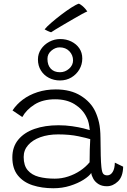

<svg xmlns="http://www.w3.org/2000/svg" viewBox="-20 -1018 694 1050"><path d="M271.5 11.5Q209 11.5 158.2 -5Q107.5 -21.5 77.5 -58.8Q47.5 -96 47.5 -157Q47.5 -215 80 -254.2Q112.5 -293.5 169.2 -313.2Q226 -333 300 -333Q338 -333 374.2 -327.8Q410.5 -322.5 436.8 -316Q463 -309.5 471 -306.5Q469 -326 465 -344.8Q461 -363.5 452.5 -378.5Q431.5 -421 388 -448Q344.5 -475 281.5 -475Q214 -475 169 -446.5Q124 -418 102 -378L48.5 -414Q70 -447 104.5 -473Q139 -499 185 -514Q231 -529 285 -529Q366 -529 421.2 -494.8Q476.5 -460.5 501 -408.5Q514 -380.5 521.5 -348Q529 -315.5 529.5 -264Q530 -204.5 531 -166.2Q532 -128 534.5 -104.5Q537.5 -75 545 -67Q552.5 -59 566.5 -59Q584.5 -59 596 -77.2Q607.5 -95.5 608 -128.5L653.5 -106.5Q652.5 -52 625 -25.8Q597.5 0.5 564.5 0.5Q537.5 0.5 519 -11Q500.5 -22.5 490.8 -39.5Q481 -56.5 479 -72Q467.5 -54.5 436.8 -35Q406 -15.5 363.2 -2Q320.5 11.5 271.5 11.5ZM279.5 -41Q317.5 -41 353 -52.8Q388.5 -64.5 418.5 -84.5Q448.5 -104.5 470 -130.5Q470 -171.5 471 -201Q472 -230.5 473.5 -257Q457 -262.5 409 -272.8Q361 -283 298 -283Q243.5 -283 201 -267.8Q158.5 -252.5 134 -224.8Q109.5 -197 109.5 -159.5Q109.5 -112.5 131.8 -86.8Q154 -61 192.2 -51Q230.5 -41 279.5 -41ZM308 -578Q275 -578 247.5 -592.2Q220 -606.5 203.8 -632.5Q187.5 -658.5 187.5 -693Q187.5 -724 204.5 -749.2Q221.5 -774.5 249.5 -789.5Q277.5 -804.5 309.5 -804.5Q342.5 -804.5 370 -791Q397.5 -777.5 413.8 -753.8Q430 -730 430 -698Q430 -665.5 414 -638.2Q398 -611 370.5 -594.5Q343 -578 308 -578ZM308 -623Q336 -623 357.8 -642.2Q379.5 -661.5 379.5 -687.5Q379.5 -717 359.2 -738Q339 -759 306 -759Q282.5 -759 261 -741Q239.5 -723 239.5 -696Q239.5 -661.5 257.8 -642.2Q276 -623 308 -623ZM411.5 -998Q421 -993.5 430 -986Q439 -978.5 446.2 -970.2Q453.5 -962 457.5 -955.5Q448.5 -952 427.8 -940.8Q407 -929.5 381.5 -914.5Q356 -899.5 330.5 -884.8Q305 -870 285.8 -858.2Q266.5 -846.5 259.5 -841.5Q256.5 -842.5 251.5 -844.2Q246.5 -846 241.2 -848.5Q236 -851 231.2 -853.5Q226.5 -856 224 -857.5Q235 -871.5 259.8 -893Q284.5 -914.5 314 -937Q343.5 -959.5 370 -976.5Q396.5 -993.5 411.5 -998Z"/></svg>

Font: Grandstander Thin ExtraLight
Style: Regular
Weight: 250
Version: Version 1.200